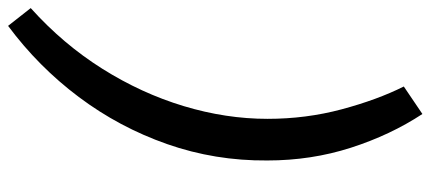

<svg xmlns="http://www.w3.org/2000/svg" viewBox="-455 -504 1065 475"><g transform="rotate(90 77.5 -266.5)"><path d="M-140 190Q-51 110 10 13Q71 -84 102.5 -188.5Q134 -293 134 -396Q134 -491 110.5 -579Q87 -667 54 -733L122 -779Q174 -700 205.5 -602Q237 -504 237 -395Q238 -266 196.5 -147.5Q155 -29 80 71Q5 171 -96 246Z"/></g></svg>

Font: Radio Canada Medium
Style: Italic
Weight: 500
Italic angle: -12°
Designer: Charles Daoud, Etienne Aubert Bonn, Alexandre Saumier Demers, Jacques Le Bailly
Foundry: Radio-Canada
Version: Version 2.104; ttfautohint (v1.8.4.7-5d5b);gftools[0.9.28.de